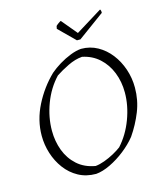

<svg xmlns="http://www.w3.org/2000/svg" viewBox="-122 -914 863 1013"><g transform="rotate(-15 310.0 -407.0)"><path d="M277 9Q223 9 181 -14Q139 -37 110 -76Q81 -115 66 -162.5Q51 -210 51 -259Q51 -344 91.5 -424Q132 -504 195 -565Q218 -585 248.5 -603.5Q279 -622 311 -634.5Q343 -647 370 -649Q419 -649 459.5 -626.5Q500 -604 529.5 -566Q559 -528 575.5 -479.5Q592 -431 592 -378Q592 -310 567.5 -248.5Q543 -187 505 -132Q477 -97 437.5 -66Q398 -35 355.5 -14.5Q313 6 277 9ZM285 -32Q307 -34 334.5 -44Q362 -54 387.5 -68Q413 -82 430 -95Q479 -149 506.5 -222.5Q534 -296 534 -367Q534 -426 514 -476.5Q494 -527 456 -561.5Q418 -596 364 -607Q326 -604 286 -584.5Q246 -565 216 -545Q165 -491 137.5 -417.5Q110 -344 110 -271Q110 -213 129 -162.5Q148 -112 187 -77Q226 -42 285 -32ZM361 -698 274 -784 277 -799Q283 -805 291.5 -811Q300 -817 305 -819L376 -734L520 -823Q523 -823 524.5 -815.5Q526 -808 525 -804L380 -698Z"/></g></svg>

Font: Labrada Lght
Style: Italic
Weight: 300
Italic angle: -7°
Designer: Mercedes Jáuregui
Foundry: Omnibus-Type Team
Version: Version 1.000; ttfautohint (v1.8.4.7-5d5b)